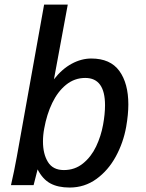

<svg xmlns="http://www.w3.org/2000/svg" viewBox="-20 -810 640 840"><path d="M144.5 -69 127 0H28Q42 -60 53.5 -124L173 -790H276.5L216 -463Q251.5 -508.5 293.8 -531.2Q336 -554 379.5 -554Q462.5 -554 502 -499.8Q541.5 -445.5 541.5 -353Q541.5 -309.5 532 -255Q519.5 -185.5 486.5 -125Q453.5 -64.5 401.8 -27Q350 10.5 284.5 10.5Q233.5 10.5 200 -7.8Q166.5 -26 144.5 -69ZM431 -264.5Q439.5 -311 439.5 -349.5Q439.5 -469 353 -469Q306 -469 269.2 -439.2Q232.5 -409.5 208.5 -359.5Q184.5 -309.5 173.5 -248Q168 -219 168 -191Q168 -136.5 189.8 -101.2Q211.5 -66 259.5 -66Q307.5 -66 343.2 -95Q379 -124 400.5 -169.2Q422 -214.5 431 -264.5Z"/></svg>

Font: JuliaMono MediumItalic
Style: Regular
Weight: 500
Italic angle: -9°
Monospace: yes
Designer: cormullion
Foundry: corm
Version: Version 0.049; ttfautohint (v1.8.4)